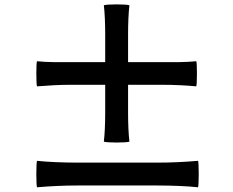

<svg xmlns="http://www.w3.org/2000/svg" viewBox="-20 -836 1040 856"><path d="M297 -559H221C195 -559 164 -561 145 -563C141 -559 141 -458 145 -451C195 -455 245 -458 297 -458H449V-331C449 -289 447 -236 443 -205C449 -199 551 -199 557 -205C553 -236 551 -289 551 -331V-458H703C755 -458 817 -455 855 -451C859 -458 859 -559 855 -563C830 -561 805 -559 779 -559H703H551V-686C551 -728 553 -781 557 -812C551 -818 449 -818 443 -812C447 -781 449 -728 449 -686V-559ZM504 -9H684C745 -9 819 -6 863 -1C867 -9 867 -111 863 -119C804 -114 745 -111 684 -111H504H324C263 -111 189 -114 145 -119C141 -111 141 -9 145 -1C204 -6 263 -9 324 -9H504Z"/></svg>

Font: GenSekiGothic2 TW B
Style: Regular
Weight: 700
Version: Version 2.100;PS 2.1;hotconv 16.6.51;makeotf.lib2.5.65220 DE